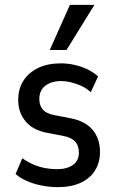

<svg xmlns="http://www.w3.org/2000/svg" viewBox="-20 -762 472 791"><path d="M219 9Q185 9 152 2.5Q119 -4 91.5 -16Q64 -28 44 -45L72 -110Q95 -94 118.5 -84Q142 -74 166 -69.5Q190 -65 214 -65Q256 -65 280.5 -82.5Q305 -100 305 -133Q305 -163 289 -179.5Q273 -196 241 -202L173 -215Q115 -226 85 -262.5Q55 -299 55 -350Q55 -396 76.5 -429.5Q98 -463 137 -482Q176 -501 231 -501Q260 -501 288 -494.5Q316 -488 341 -476Q366 -464 384 -447L354 -382Q337 -398 316.5 -407.5Q296 -417 274 -422.5Q252 -428 231 -428Q192 -428 167 -409Q142 -390 142 -354Q142 -327 156.5 -310.5Q171 -294 203 -288L270 -275Q332 -263 362 -226.5Q392 -190 392 -136Q392 -92 371 -59Q350 -26 311 -8.5Q272 9 219 9ZM185 -556 268 -742H369L254 -556Z"/></svg>

Font: Nunito Sans 10pt Condensed SemiBold
Style: Regular
Weight: 600
Width: 3
Designer: Vernon Adams
Foundry: Vernon Adams
Version: Version 3.101;gftools[0.9.27]